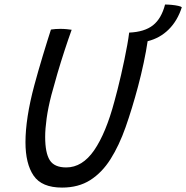

<svg xmlns="http://www.w3.org/2000/svg" viewBox="-20 -809 823 848"><path d="M254 19.5Q164.5 19.5 128.5 -33.2Q92.5 -86 92.5 -181Q92.5 -232.5 102.2 -296Q112 -359.5 131.5 -432Q139 -461 149 -495Q159 -529 169.2 -563.5Q179.5 -598 189 -628Q198.5 -658 205 -678.5Q214.5 -680 225.5 -680.8Q236.5 -681.5 246.5 -681.5Q261 -681.5 274.5 -680.2Q288 -679 296.5 -677.5Q281.5 -636 265 -585.5Q248.5 -535 233.5 -484Q218.5 -433 207 -389.5Q192.5 -333.5 186 -286.5Q179.5 -239.5 179.5 -204.5Q179.5 -133.5 199.8 -101.5Q220 -69.5 272.5 -69.5Q343.5 -69.5 395.8 -145.2Q448 -221 485.5 -362Q492 -385 499.5 -415Q507 -445 514.8 -478.5Q522.5 -512 529.5 -545.8Q536.5 -579.5 542 -610Q547.5 -640.5 550.5 -665Q618.5 -668 655.8 -697.5Q693 -727 709 -789Q722.5 -789 738.2 -787.5Q754 -786 766.8 -783.2Q779.5 -780.5 783 -777Q764 -717.5 725.2 -679Q686.5 -640.5 632 -627Q626 -585 614.5 -531Q603 -477 589.5 -426.5Q563.5 -329 534.8 -247.5Q506 -166 468.2 -106.2Q430.5 -46.5 378.5 -13.5Q326.5 19.5 254 19.5Z"/></svg>

Font: Grandstander Thin Light
Style: Italic
Weight: 300
Italic angle: -15°
Version: Version 1.200